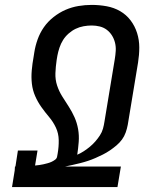

<svg xmlns="http://www.w3.org/2000/svg" viewBox="-20 -763 640 783"><path d="M29 0 40 -68 41 -84H43L53 -149H133L123 -88Q132 -89 140.5 -90Q149 -91 157 -93Q165 -95 173 -97Q181 -99 189 -102.5Q197 -106 204.5 -111.5Q212 -117 213 -125L215 -136Q220 -164 219.5 -191.5Q219 -219 208 -242.5Q197 -266 180.5 -285.5Q164 -305 149 -326Q134 -347 123.5 -371Q113 -395 110 -421.5Q107 -448 109.5 -476Q112 -504 117 -531L120 -550Q124 -576 133.5 -602.5Q143 -629 159 -652Q175 -675 198.5 -693.5Q222 -712 247.5 -723Q273 -734 300 -738.5Q327 -743 354 -743Q385 -743 415 -737.5Q445 -732 470 -717.5Q495 -703 512.5 -680Q530 -657 539 -628.5Q548 -600 548 -569.5Q548 -539 543 -508L501 -254Q498 -238 492.5 -222.5Q487 -207 477.5 -194Q468 -181 455 -170Q442 -159 428 -149.5Q414 -140 399 -132.5Q384 -125 369 -118.5Q354 -112 339 -107Q324 -102 308 -98Q292 -94 276.5 -90.5Q261 -87 246 -84H473L459 0ZM295 -132Q309 -138 322 -146.5Q335 -155 347 -165Q359 -175 369 -186.5Q379 -198 387.5 -211Q396 -224 400 -238.5Q404 -253 406 -267L448 -521Q451 -539 452 -556Q453 -573 449 -589Q445 -605 436.5 -618.5Q428 -632 415.5 -641.5Q403 -651 387 -655Q371 -659 354 -659Q338 -659 321 -656Q304 -653 288.5 -645.5Q273 -638 259.5 -626Q246 -614 237 -599.5Q228 -585 222.5 -568.5Q217 -552 214 -536L120 -550L214 -536L211 -518Q207 -491 206 -464.5Q205 -438 213 -414Q221 -390 234 -369.5Q247 -349 260.5 -328Q274 -307 284 -284.5Q294 -262 298.5 -236.5Q303 -211 301 -184.5Q299 -158 295 -132Z"/></svg>

Font: Iosevka Medium Extended
Style: Italic
Weight: 500
Width: 7
Italic angle: -9°
Monospace: yes
Designer: Belleve Invis
Foundry: Belleve Invis
Version: Version 32.5.0; ttfautohint (v1.8.4)